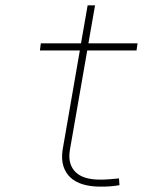

<svg xmlns="http://www.w3.org/2000/svg" viewBox="-20 -691 627 721"><path d="M336.9 -670.9 312 -528.3H496.6L492.7 -501.5H307.6L242.2 -126.5Q237.8 -98.1 244.1 -77.6Q250.5 -57.1 264.9 -43.7Q279.3 -30.3 300.8 -23.7Q322.3 -17.1 348.6 -16.6Q368.7 -16.1 387.9 -17.6Q407.2 -19 426.8 -21L428.7 4.4Q409.2 7.8 389.9 9Q370.6 10.3 351.1 9.8Q318.4 9.3 291.3 1.2Q264.2 -6.8 245.6 -23.4Q227.1 -40 218.5 -65.7Q210 -91.3 214.8 -126.5L279.8 -501.5H129.9L133.3 -528.3H284.2L309.1 -670.9Z"/></svg>

Font: Roboto Mono Thin
Style: Italic
Weight: 250
Designer: Google
Version: Version 2.000985; 2015; ttfautohint (v1.3)